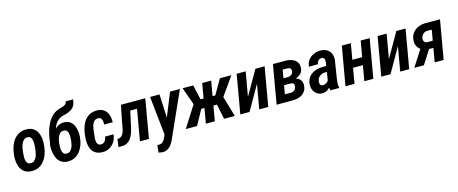

<svg xmlns="http://www.w3.org/2000/svg" viewBox="-50 -1533 6013 2521"><g transform="rotate(-15 2956.5 -272.5)"><path d="M28.8 -244.6 33.7 -282.7Q39.6 -332 57.1 -378.4Q74.7 -424.8 104.5 -461.4Q134.3 -498 176.5 -518.8Q218.8 -539.6 274.4 -538.1Q327.1 -537.1 362.8 -514.6Q398.4 -492.2 417.7 -455.6Q437 -418.9 443.1 -374Q449.2 -329.1 444.3 -283.2L439.9 -244.6Q434.1 -195.3 416.3 -148.9Q398.4 -102.5 368.7 -66.2Q338.9 -29.8 296.9 -9.3Q254.9 11.2 199.7 9.8Q146 8.8 110.8 -13.7Q75.7 -36.1 56.2 -72.8Q36.6 -109.4 30.5 -154.1Q24.4 -198.7 28.8 -244.6ZM156.2 -283.2 152.3 -243.7Q150.4 -225.6 149.4 -200.9Q148.4 -176.3 152.8 -152.3Q157.2 -128.4 170.4 -112.1Q183.6 -95.7 210 -94.2Q239.7 -92.3 259.3 -106.9Q278.8 -121.6 291 -145.3Q303.2 -168.9 309.3 -195.6Q315.4 -222.2 318.4 -245.1L322.3 -284.2Q323.7 -301.8 324.5 -326.7Q325.2 -351.6 320.8 -375.5Q316.4 -399.4 303.2 -416Q290 -432.6 263.7 -434.1Q234.9 -435.5 215.6 -420.9Q196.3 -406.2 184.1 -382.3Q171.9 -358.4 165.3 -332Q158.7 -305.7 156.2 -283.2Z M869.6 -759.8 967.8 -760.3Q964.8 -718.8 951.9 -690.2Q939 -661.6 917 -642.3Q895 -623 864.5 -610.8Q834 -598.6 795.9 -590.3Q744.6 -578.6 712.9 -549.6Q681.2 -520.5 663.6 -480.5Q646 -440.4 637.5 -394.8Q628.9 -349.1 625 -304.2L621.1 -276.9L524.9 -264.6L528.3 -291.5Q534.7 -351.6 550 -415.3Q565.4 -479 593.8 -535.6Q622.1 -592.3 667.2 -634Q712.4 -675.8 778.3 -692.4Q799.3 -697.3 818.4 -704.1Q837.4 -710.9 851.3 -724.1Q865.2 -737.3 869.6 -759.8ZM776.9 -499Q824.7 -497.6 855.7 -474.4Q886.7 -451.2 903.6 -415Q920.4 -378.9 925.3 -336.9Q930.2 -294.9 926.8 -254.9L925.3 -243.7Q920.4 -195.8 903.3 -149.9Q886.2 -104 857.2 -67.4Q828.1 -30.8 786.6 -9.5Q745.1 11.7 691.4 10.7Q637.7 9.3 602.3 -15.6Q566.9 -40.5 548.1 -80.3Q529.3 -120.1 523.2 -167Q517.1 -213.9 520.5 -258.8L521.5 -269Q523.9 -281.2 532.5 -292Q541 -302.7 550.5 -313Q560.1 -323.2 566.4 -334Q589.8 -373 618.9 -411.6Q647.9 -450.2 686.3 -475.3Q724.6 -500.5 776.9 -499ZM743.7 -394.5Q706.5 -396 685.8 -372.1Q665 -348.1 655.3 -314.7Q645.5 -281.2 642.6 -252.4L642.1 -242.2Q640.1 -224.6 639.6 -199.5Q639.2 -174.3 643.6 -150.6Q647.9 -127 661.4 -110.8Q674.8 -94.7 701.7 -93.8Q730 -92.8 748.5 -107.7Q767.1 -122.6 778.6 -146.5Q790 -170.4 795.4 -196.5Q800.8 -222.7 802.7 -244.1L803.7 -254.4Q805.2 -272.9 805.4 -296.4Q805.7 -319.8 800.8 -342Q795.9 -364.3 782.5 -379.2Q769 -394 743.7 -394.5Z M1168.9 -93.8Q1194.3 -93.3 1210.2 -105.2Q1226.1 -117.2 1234.9 -137.2Q1243.7 -157.2 1247.6 -178.7L1361.8 -179.2Q1356.9 -125.5 1330.6 -82Q1304.2 -38.6 1260.7 -13.7Q1217.3 11.2 1161.6 10.3Q1106.4 8.8 1071.5 -12.7Q1036.6 -34.2 1018.1 -70.3Q999.5 -106.4 994.4 -150.9Q989.3 -195.3 994.6 -242.7L999.5 -285.6Q1006.3 -335.9 1022.7 -381.8Q1039.1 -427.7 1067.6 -463.6Q1096.2 -499.5 1137.7 -519.5Q1179.2 -539.6 1235.8 -538.1Q1294.4 -536.6 1329.8 -508.1Q1365.2 -479.5 1380.1 -433.8Q1395 -388.2 1392.6 -334.5L1277.3 -335Q1278.3 -356 1275.9 -378.7Q1273.4 -401.4 1261.7 -417.2Q1250 -433.1 1223.6 -434.1Q1192.9 -435.5 1174.1 -421.6Q1155.3 -407.7 1144.8 -384.5Q1134.3 -361.3 1129.4 -335.4Q1124.5 -309.6 1121.6 -285.6L1117.2 -242.2Q1115.2 -223.1 1112.8 -198.5Q1110.4 -173.8 1113 -150.1Q1115.7 -126.5 1128.2 -110.4Q1140.6 -94.2 1168.9 -93.8Z M1794.4 -528.3 1775.9 -423.3H1568.4L1586.9 -528.3ZM1887.2 -528.3 1795.4 0H1673.3L1765.1 -528.3ZM1556.6 -528.3H1678.2L1620.1 -263.7Q1613.3 -230 1604.7 -193.4Q1596.2 -156.7 1582.8 -122.1Q1569.3 -87.4 1548.8 -59.6Q1528.3 -31.7 1497.8 -15.6Q1467.3 0.5 1424.8 0H1381.8L1396.5 -106.4L1410.6 -107.4Q1435.5 -109.9 1451.9 -124.8Q1468.3 -139.6 1478.5 -162.4Q1488.8 -185.1 1494.9 -210.4Q1501 -235.8 1504.4 -260.5Q1507.8 -285.2 1511.2 -303.2Z M2036.6 -65.4 2224.1 -528.3H2357.9L2085.4 80.1Q2074.2 106.4 2059.8 130.4Q2045.4 154.3 2026.4 173.6Q2007.3 192.9 1982.9 203.9Q1958.5 214.8 1927.2 214.8Q1912.6 214.8 1898.4 211.7Q1884.3 208.5 1870.6 205.1L1881.3 106Q1885.3 106 1889.4 106.7Q1893.6 107.4 1897.5 107.4Q1920.4 108.4 1937.5 100.6Q1954.6 92.8 1966.6 78.4Q1978.5 64 1987.3 43.5ZM2080.6 -528.3 2098.1 -136.2 2093.3 -0.5 2010.3 13.7 1952.6 -528.3Z M2510.3 -204.1 2394.5 -528.3H2538.6L2585 -326.7H2673.3L2635.7 -204.1ZM2570.8 -221.2 2449.2 0H2296.4L2482.4 -292.5ZM2783.2 -528.3 2691.4 0H2569.3L2661.1 -528.3ZM3057.6 -528.3 2828.6 -204.1H2698.7L2703.6 -326.7H2785.2L2901.4 -528.3ZM2816.9 0 2770 -229.5 2876.5 -294.9 2962.4 0Z M3194.3 -197.3 3384.3 -528.3H3509.3L3417.5 0H3294.9L3353 -332L3163.1 0H3037.6L3129.4 -528.3H3252Z M3783.7 -222.2H3648.9L3663.1 -312L3763.7 -311.5Q3782.7 -312.5 3798.6 -318.4Q3814.5 -324.2 3825.7 -336.4Q3836.9 -348.6 3839.8 -369.1Q3842.3 -382.8 3840.1 -392.6Q3837.9 -402.3 3832 -409.4Q3826.2 -416.5 3816.7 -420.2Q3807.1 -423.8 3794.4 -424.3L3727.1 -424.8L3653.3 0H3531.2L3622.6 -528.3L3798.3 -527.8Q3832.5 -526.9 3863.3 -518.8Q3894 -510.7 3917.5 -493.9Q3940.9 -477.1 3954.1 -450.2Q3967.3 -423.3 3965.3 -385.3Q3963.4 -353 3949.5 -330.1Q3935.5 -307.1 3913.1 -292.2Q3890.6 -277.3 3863.8 -268.8Q3836.9 -260.3 3808.6 -257.3ZM3748.5 0H3574.2L3639.2 -103.5L3753.4 -103Q3773.4 -104 3788.3 -111.3Q3803.2 -118.7 3813 -132.1Q3822.8 -145.5 3825.7 -166Q3828.1 -182.6 3825.4 -194.6Q3822.8 -206.5 3813 -213.6Q3803.2 -220.7 3786.6 -221.7L3670.9 -222.2L3688 -312L3807.1 -311.5L3830.6 -275.9Q3863.8 -271.5 3890.4 -256.6Q3917 -241.7 3931.4 -216.3Q3945.8 -190.9 3944.3 -154.8Q3942.9 -112.8 3926.3 -83.5Q3909.7 -54.2 3882.6 -35.4Q3855.5 -16.6 3821 -8.1Q3786.6 0.5 3748.5 0Z M4258.8 -114.3 4299.8 -369.1Q4301.8 -385.7 4300 -401.9Q4298.3 -418 4289.1 -428.2Q4279.8 -438.5 4259.3 -439Q4238.8 -439.5 4225.1 -430.4Q4211.4 -421.4 4203.4 -406.2Q4195.3 -391.1 4192.4 -373L4070.3 -372.6Q4073.2 -411.6 4090.6 -442.4Q4107.9 -473.1 4135.7 -494.9Q4163.6 -516.6 4198.5 -527.8Q4233.4 -539.1 4270.5 -538.6Q4322.3 -537.6 4358.2 -516.1Q4394 -494.6 4410.6 -456.5Q4427.2 -418.5 4421.9 -366.7L4383.3 -125Q4378.9 -96.2 4376.7 -66.4Q4374.5 -36.6 4382.3 -8.8L4381.8 0L4261.7 0.5Q4253.9 -27.3 4254.6 -56.6Q4255.4 -85.9 4258.8 -114.3ZM4310.5 -322.3 4297.9 -244.1 4252.4 -244.6Q4231.4 -244.6 4213.4 -238.3Q4195.3 -231.9 4180.7 -219.7Q4166 -207.5 4157 -190.9Q4147.9 -174.3 4145.5 -153.3Q4143.6 -137.7 4145.8 -123.5Q4147.9 -109.4 4157.2 -100.1Q4166.5 -90.8 4184.6 -90.3Q4204.1 -90.3 4222.7 -98.6Q4241.2 -106.9 4254.2 -121.8Q4267.1 -136.7 4270 -156.7L4291.5 -105.5Q4283.7 -82 4271 -61Q4258.3 -40 4240.5 -23.9Q4222.7 -7.8 4200.9 1.7Q4179.2 11.2 4152.3 10.7Q4108.9 10.3 4078.4 -11Q4047.9 -32.2 4032.7 -66.9Q4017.6 -101.6 4019.5 -143.1Q4022.5 -189.9 4041.7 -223.9Q4061 -257.8 4092.3 -279.8Q4123.5 -301.8 4163.3 -312.3Q4203.1 -322.8 4246.6 -322.8Z M4814.9 -312.5 4796.4 -208.5H4588.4L4606 -312.5ZM4681.6 -528.3 4589.8 0H4467.3L4559.1 -528.3ZM4937.5 -528.3 4845.7 0H4723.6L4815.4 -528.3Z M5110.4 -197.3 5300.3 -528.3H5425.3L5333.5 0H5210.9L5269 -332L5079.1 0H4953.6L5045.4 -528.3H5168Z M5570.8 -262.2H5700.7L5533.2 0H5402.8ZM5692.9 -528.8 5893.6 -528.3 5801.8 0H5679.7L5753.9 -424.8L5688.5 -425.3Q5667 -424.3 5649.4 -413.6Q5631.8 -402.8 5620.6 -386Q5609.4 -369.1 5606 -347.7Q5603.5 -331.1 5607.4 -316.4Q5611.3 -301.8 5621.6 -292.5Q5631.8 -283.2 5649.9 -281.7L5770.5 -281.2L5753.9 -188L5647.5 -188.5Q5611.8 -189.5 5581.1 -200.9Q5550.3 -212.4 5528.1 -233.4Q5505.9 -254.4 5494.1 -283.9Q5482.4 -313.5 5485.4 -351.6Q5487.8 -393.6 5505.4 -426.5Q5522.9 -459.5 5551.8 -482.4Q5580.6 -505.4 5616.9 -517.1Q5653.3 -528.8 5692.9 -528.8Z"/></g></svg>

Font: Roboto Condensed SemiBold
Style: Italic
Weight: 600
Italic angle: -12°
Designer: Christian Robertson
Foundry: Google
Version: Version 3.008; 2023